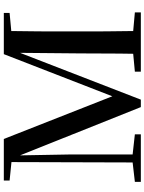

<svg xmlns="http://www.w3.org/2000/svg" viewBox="107 -882 775 1030"><g transform="rotate(-90 495.0 -367.5)"><path d="M720 0H943V-32L843 -41C841 -140 841 -241 841 -342V-393C841 -494 841 -596 843 -695L940 -704V-735H719L493 -153L264 -735H41V-704L140 -694L138 -44L34 -32V0H289V-32L181 -44V-371L176 -648L435 0H475L726 -648L723 -326C722 -240 723 -141 721 -41L625 -32V0Z"/></g></svg>

Font: Noto Serif SC SemiBold
Style: Regular
Weight: 600
Designer: Ryoko NISHIZUKA 西塚涼子 (kana & ideographs); Frank Grießhammer (Latin, Greek & Cyrillic); Wenlong ZHANG 张文龙 (bopomofo); San
Foundry: Adobe
Version: Version 2.001;hotconv 1.1.0;makeotfexe 2.6.0